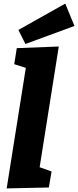

<svg xmlns="http://www.w3.org/2000/svg" viewBox="-20 -1040 433 1065"><path d="M17 5 136 -744 194 -641 59 -684 73 -773 306 -782 187 -31 125 -139 266 -89 251 0ZM121 -796 82 -874 342 -1020 393 -896Z"/></svg>

Font: Bitter Thin ExtraBold
Style: Italic
Weight: 800
Italic angle: -9°
Version: Version 2.002